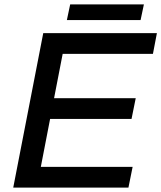

<svg xmlns="http://www.w3.org/2000/svg" viewBox="-20 -850 731 870"><path d="M40 0 176 -700H691L673 -606H264L225 -405H595L576 -311H207L165 -94H581L562 0ZM283 -759 298 -830H632L617 -759Z"/></svg>

Font: REM
Style: Italic
Weight: 400
Italic angle: -11°
Designer: Octavio Pardo
Foundry: Ashler Design
Version: Version 1.005;gftools[0.9.28]